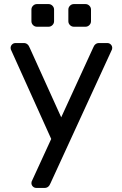

<svg xmlns="http://www.w3.org/2000/svg" viewBox="-20 -731 597 941"><path d="M199 190H158Q148 190 141 183Q134 176 134 166Q134 162 135 159L231 -50L33 -489Q32 -492 32 -496Q32 -506 39 -513Q46 -520 56 -520H97Q117 -520 126 -496L280 -156L436 -496Q445 -520 465 -520H506Q516 -520 523 -513Q530 -506 530 -496Q530 -492 529 -489L228 166Q219 190 199 190ZM218 -600H161Q150 -600 142 -608Q134 -616 134 -627V-684Q134 -695 142 -703Q150 -711 161 -711H218Q229 -711 237 -703Q245 -695 245 -684V-627Q245 -616 237 -608Q229 -600 218 -600ZM399 -600H342Q331 -600 323 -608Q315 -616 315 -627V-684Q315 -695 323 -703Q331 -711 342 -711H399Q410 -711 418 -703Q426 -695 426 -684V-627Q426 -616 418 -608Q410 -600 399 -600Z"/></svg>

Font: Rubik
Style: Regular
Weight: 400
Designer: Hubert & Fischer
Foundry: Hubert & Fischer
Version: Version 1.100